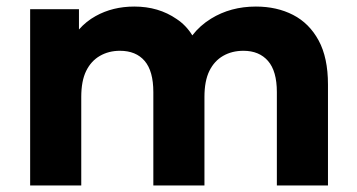

<svg xmlns="http://www.w3.org/2000/svg" viewBox="-20 -566 1089 586"><path d="M761 -546Q825 -546 874.5 -520.5Q924 -495 952.5 -442.5Q981 -390 981 -308V0H825V-285Q825 -349 798 -380Q771 -411 723 -411Q688 -411 661 -395.5Q634 -380 619 -349.5Q604 -319 604 -270V0H448V-285Q448 -349 421.5 -380Q395 -411 346 -411Q312 -411 285 -395.5Q258 -380 243 -349.5Q228 -319 228 -270V0H72V-538H221V-476Q243 -501 272 -517Q324 -546 390 -546Q464 -546 519 -508Q548 -489 567 -458Q590 -488 624 -509Q684 -546 761 -546Z"/></svg>

Font: Montserrat Z
Style: Bold
Weight: 700
Designer: Julieta Ulanovsky
Foundry: Julieta Ulanovsky
Version: Version 8.000